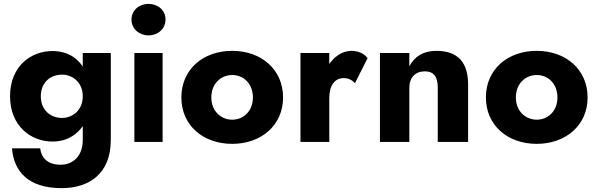

<svg xmlns="http://www.w3.org/2000/svg" viewBox="-20 -734 3090 993"><path d="M42 33C52 155 128 239 299 239C439 239 553 166 553 -10V-460H408V-390C393 -412 375 -430 354 -443C324 -461 290 -470 251 -470C140 -470 32 -392 32 -236C32 -82 140 -2 251 -2C290 -2 324 -11 354 -30C375 -43 393 -60 408 -82V-10C408 74 357 118 293 118C234 118 194 89 188 33ZM191 -236C191 -308 241 -348 301 -348C352 -348 408 -311 408 -236C408 -162 353 -124 301 -124C241 -124 191 -165 191 -236Z M660 -633C660 -585 700 -551 748 -551C797 -551 836 -585 836 -633C836 -681 797 -714 748 -714C700 -714 660 -681 660 -633ZM675 -460V0H821V-460Z M918 -230C918 -86 1030 10 1181 10C1331 10 1444 -86 1444 -230C1444 -375 1331 -471 1181 -471C1030 -471 918 -375 918 -230ZM1073 -230C1073 -302 1123 -346 1181 -346C1239 -346 1288 -302 1288 -230C1288 -159 1239 -115 1181 -115C1123 -115 1073 -159 1073 -230Z M1683 -460H1534V0H1683V-227C1683 -293 1712 -330 1757 -330C1784 -330 1800 -320 1816 -304L1881 -433C1865 -457 1831 -471 1798 -471C1773 -471 1748 -463 1725 -446C1709 -435 1695 -420 1683 -403Z M2244 -280V0H2401V-296C2401 -407 2352 -471 2237 -471C2169 -471 2124 -442 2097 -391V-460H1945V0H2097V-280C2097 -334 2129 -365 2177 -365C2225 -365 2244 -335 2244 -280Z M2493 -230C2493 -86 2605 10 2756 10C2906 10 3019 -86 3019 -230C3019 -375 2906 -471 2756 -471C2605 -471 2493 -375 2493 -230ZM2648 -230C2648 -302 2698 -346 2756 -346C2814 -346 2863 -302 2863 -230C2863 -159 2814 -115 2756 -115C2698 -115 2648 -159 2648 -230Z"/></svg>

Font: Jost
Style: Bold
Weight: 700
Version: Version 3.710